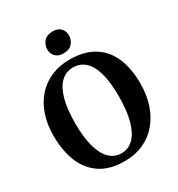

<svg xmlns="http://www.w3.org/2000/svg" viewBox="-224 -1113 1175 1267"><g transform="rotate(-30 364.0 -479.0)"><path d="M359 11Q245 12 172 -36Q99 -84 64.2 -169.8Q29.5 -255.5 29.5 -368Q29.5 -455.5 53.5 -526.2Q77.5 -597 122.8 -647.5Q168 -698 231 -725.2Q294 -752.5 371.5 -752.5Q484.5 -752 557 -706.2Q629.5 -660.5 664.2 -577.8Q699 -495 699 -382.5Q699 -295.5 674.8 -223.2Q650.5 -151 605.8 -98.8Q561 -46.5 498.5 -18Q436 10.5 359 11ZM363 -45Q415.5 -45 453.8 -83Q492 -121 512.8 -196.2Q533.5 -271.5 533.5 -382Q533.5 -487.5 514 -557.2Q494.5 -627 456.8 -661.5Q419 -696 365 -696Q312.5 -696 274.2 -660.2Q236 -624.5 215.2 -551.8Q194.5 -479 194.5 -368.5Q194.5 -263 214.2 -191Q234 -119 271.5 -82Q309 -45 363 -45ZM359 -807Q319.5 -807 299 -829.5Q278.5 -852 278.5 -881.5Q278.5 -917.5 301 -943.2Q323.5 -969 368 -969H369Q409.5 -969 429.5 -946.5Q449.5 -924 449.5 -894.5Q449.5 -859 427.2 -833Q405 -807 360 -807Z"/></g></svg>

Font: Merriweather 36pt
Style: Bold
Weight: 700
Designer: Eben Sorkin
Foundry: Eben Sorkin
Version: Version 2.100